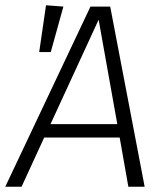

<svg xmlns="http://www.w3.org/2000/svg" viewBox="-41 -710 623 730"><path d="M414 -187H127L41 0H-21L303 -685H378L509 0H447ZM405 -238 334 -635 151 -238ZM200 -685 152 -512H108L134 -690Z"/></svg>

Font: FiraGO Light
Style: Italic
Weight: 300
Italic angle: -8°
Designer: bBox Type GmbH
Foundry: bBox Type GmbH
Version: Version 1.001